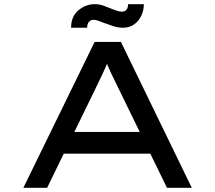

<svg xmlns="http://www.w3.org/2000/svg" viewBox="-20 -901 1032 921"><path d="M92 0 434 -700H560L900 0H781L546 -482Q537 -501 528 -519Q519 -537 510.5 -555Q502 -573 494 -593Q486 -613 478 -637L510 -638Q501 -614 492.5 -593Q484 -572 475 -553Q466 -534 457 -515.5Q448 -497 439 -478L206 0ZM241 -164 284 -268H699L716 -164ZM570 -768Q547 -768 523.5 -775.5Q500 -783 479 -791Q462 -798 450 -802Q438 -806 428 -806Q415 -806 406.5 -796Q398 -786 398 -768H321Q321 -822 356 -851.5Q391 -881 435 -881Q456 -881 476 -874Q496 -867 515 -859Q529 -853 542.5 -849Q556 -845 565 -845Q579 -845 587 -855Q595 -865 594 -881H670Q670 -852 658 -826Q646 -800 623.5 -784Q601 -768 570 -768Z"/></svg>

Font: Lexend Zetta
Style: Regular
Weight: 400
Designer: Bonnie Shaver-Troup, Thomas Jockin
Foundry: Lexend
Version: Version 1.007